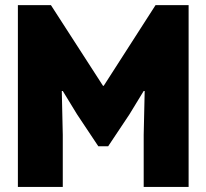

<svg xmlns="http://www.w3.org/2000/svg" viewBox="-20 -740 817 760"><path d="M50.8 0V-719.7H181.6L387.7 -400.4H390.6L595.7 -719.7H726.6V0H548.8V-206.1L552.7 -379.9H548.8L492.2 -287.1L408.2 -161.1H369.1L285.2 -287.1L228.5 -379.9H224.6L228.5 -206.1V0Z"/></svg>

Font: Reddit Sans Condensed Black
Style: Regular
Weight: 900
Designer: Stephen Hutchings
Foundry: Reddit
Version: Version 1.014